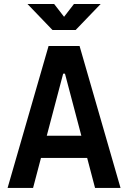

<svg xmlns="http://www.w3.org/2000/svg" viewBox="-20 -918 626 938"><path d="M17.1 0H141.6L180.2 -146.5H405.8L444.3 0H568.8L368.7 -693.4H217.3ZM208.5 -254.9 288.6 -558.1H297.4L377.4 -254.9ZM236.3 -771.5H349.6L471.7 -898.4H341.3L293 -835.9L244.6 -898.4H114.3Z"/></svg>

Font: Cascadia Code PL SemiBold
Style: Regular
Weight: 600
Monospace: yes
Designer: Aaron Bell
Foundry: Saja Typeworks
Version: Version 2404.023